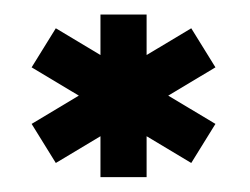

<svg xmlns="http://www.w3.org/2000/svg" viewBox="-20 -804 336 258"><path d="M237 -585 269.5 -637.5 55 -766 22.5 -713.5ZM55 -585 269.5 -713.5 237 -766 22.5 -637.5ZM115 -566H177V-784.5H115Z"/></svg>

Font: Anybody SemiCondensed ExtraBold
Style: Regular
Weight: 800
Width: 4
Version: Version 1.113;gftools[0.9.25]